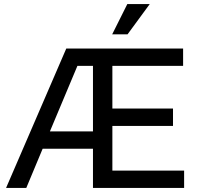

<svg xmlns="http://www.w3.org/2000/svg" viewBox="-20 -930 1001 950"><path d="M10 0 308 -690H886V-604H536V-393H836V-307H536V-86H891V0H440V-194H191L110 0ZM227 -280H440V-604H363ZM535 -760 610 -910H721L611 -760Z"/></svg>

Font: Radio Canada
Style: Regular
Weight: 400
Designer: Charles Daoud, Etienne Aubert Bonn, Alexandre Saumier Demers, Jacques Le Bailly
Foundry: Radio-Canada
Version: Version 2.104;gftools[0.9.28.dev5+ged2979d]